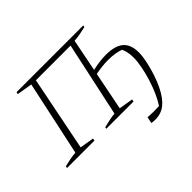

<svg xmlns="http://www.w3.org/2000/svg" viewBox="-181 -913 1386 1386"><g transform="rotate(-45 511.5 -220.5)"><path d="M-4 0 -1 -15Q31 -23 60 -28.5Q89 -34 117 -36L240 -609L122 -629L126 -645H807L804 -631Q776 -625 746.5 -619Q717 -613 684 -611L635 -363Q675 -372 709.5 -376Q744 -380 772 -380Q865 -380 909 -342Q953 -304 953 -224Q953 -187 942.5 -136Q932 -85 914.5 -32Q897 21 876 63Q840 136 796.5 170Q753 204 695 204Q676 204 656 201L666 152Q723 156 782 153Q804 120 825.5 72.5Q847 25 863.5 -28.5Q880 -82 890 -133Q900 -184 900 -224Q900 -256 894.5 -281Q889 -306 880 -323Q856 -332 826 -337Q796 -342 756 -342Q722 -342 689.5 -338Q657 -334 628 -328L570 -36L678 -18L675 0H397L399 -13Q434 -22 461 -27.5Q488 -33 516 -36L639 -607H285L171 -36L279 -18L276 0Z"/></g></svg>

Font: Piazzolla ExtraLight
Style: Italic
Weight: 200
Italic angle: -11.3°
Designer: Juan Pablo del Peral
Foundry: Huerta Tipografica
Version: Version 1.330